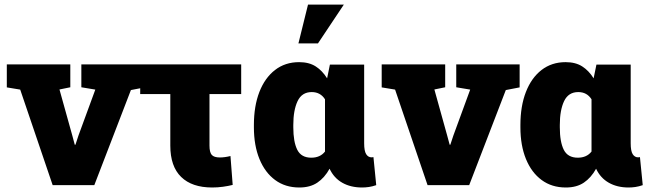

<svg xmlns="http://www.w3.org/2000/svg" viewBox="-20 -810 2846 840"><path d="M210.4 0 68.4 -418 9.8 -427.7V-528.3H287.6V-428.2L240.2 -418.5L296.4 -216.8L307.1 -176.8H310.1L323.2 -216.8L397 -418L335.9 -428.2V-528.3H613.3V-427.7L552.7 -416L392.6 0Z M908.2 10.3Q819.8 10.3 772.5 -35.9Q725.1 -82 725.1 -172.9V-398.4H593.3L594.2 -528.3H1035.2V-398.4H896.5V-172.9Q896.5 -143.6 906.5 -132.3Q916.5 -121.1 941.9 -121.1Q962.9 -121.1 988.3 -127.4L998 -1Q978.5 3.9 955.3 7.1Q932.1 10.3 908.2 10.3Z M1289.6 10.3Q1228 10.3 1183.6 -22.5Q1139.2 -55.2 1115 -114.5Q1090.8 -173.8 1090.8 -252.9V-263.2Q1090.8 -345.7 1114.7 -407.5Q1138.7 -469.2 1183.1 -503.7Q1227.5 -538.1 1288.6 -538.1Q1332 -538.1 1361.1 -519.5Q1390.1 -501 1411.1 -467.3L1423.3 -527.3H1573.2V-183.1Q1573.2 -149.4 1582 -135.5Q1590.8 -121.6 1606 -121.6Q1610.8 -121.6 1613.8 -122.6L1626 0Q1608.9 5.9 1593.8 8.1Q1578.6 10.3 1564 10.3Q1514.2 10.3 1477.5 -10.5Q1440.9 -31.2 1421.9 -71.8Q1399.9 -32.2 1368.4 -11Q1336.9 10.3 1289.6 10.3ZM1341.8 -120.1Q1380.9 -120.1 1401.9 -147V-375.5Q1381.8 -407.2 1343.8 -407.2Q1300.8 -407.2 1282 -367.7Q1263.2 -328.1 1263.2 -263.2V-252.9Q1263.2 -189.5 1280.5 -154.8Q1297.9 -120.1 1341.8 -120.1ZM1285.6 -620.1 1327.6 -790H1484.4L1371.1 -620.1Z M1850.6 0 1708.5 -418 1649.9 -427.7V-528.3H1927.7V-428.2L1880.4 -418.5L1936.5 -216.8L1947.3 -176.8H1950.2L1963.4 -216.8L2037.1 -418L1976.1 -428.2V-528.3H2253.4V-427.7L2192.9 -416L2032.7 0Z M2455.6 10.3Q2394 10.3 2349.6 -22.5Q2305.2 -55.2 2281 -114.5Q2256.8 -173.8 2256.8 -252.9V-263.2Q2256.8 -345.7 2280.8 -407.5Q2304.7 -469.2 2349.1 -503.7Q2393.6 -538.1 2454.6 -538.1Q2498 -538.1 2527.1 -519.5Q2556.2 -501 2577.1 -467.3L2589.4 -527.3H2739.3V-183.1Q2739.3 -149.4 2748 -135.5Q2756.8 -121.6 2772 -121.6Q2776.9 -121.6 2779.8 -122.6L2792 0Q2774.9 5.9 2759.8 8.1Q2744.6 10.3 2730 10.3Q2680.2 10.3 2643.6 -10.5Q2606.9 -31.2 2587.9 -71.8Q2565.9 -32.2 2534.4 -11Q2502.9 10.3 2455.6 10.3ZM2507.8 -120.1Q2546.9 -120.1 2567.9 -147V-375.5Q2547.9 -407.2 2509.8 -407.2Q2466.8 -407.2 2448 -367.7Q2429.2 -328.1 2429.2 -263.2V-252.9Q2429.2 -189.5 2446.5 -154.8Q2463.9 -120.1 2507.8 -120.1Z"/></svg>

Font: Roboto Slab Black
Style: Regular
Weight: 900
Designer: Google
Version: Version 2.000; ttfautohint (v1.8.1.43-b0c9)